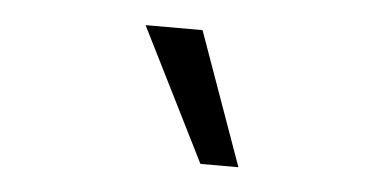

<svg xmlns="http://www.w3.org/2000/svg" viewBox="-29 -799 559 282"><g transform="rotate(5 250.0 -658.0)"><path d="M274 -560 176 -756H260L330 -560Z"/></g></svg>

Font: Nunito Sans 7pt SemiExpanded Light
Style: Italic
Weight: 300
Width: 6
Italic angle: -9°
Designer: Vernon Adams
Foundry: Vernon Adams
Version: Version 3.101;gftools[0.9.27]